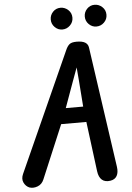

<svg xmlns="http://www.w3.org/2000/svg" viewBox="-75 -1308 938 1363"><g transform="rotate(-5 394.0 -626.0)"><path d="M78 -2.5Q52 -13.5 39.2 -40.8Q26.5 -68 41.5 -101.5L424 -952Q435.5 -978.5 450.8 -991.2Q466 -1004 502 -1004Q542 -1004 562.2 -991.8Q582.5 -979.5 586 -956L710 -93.5Q715.5 -54 701.8 -29.5Q688 -5 655.5 0Q617.5 6 595 -13.2Q572.5 -32.5 567 -75.5L521.5 -430.5H342L182 -50.5Q168 -16.5 136.8 -4.8Q105.5 7 78 -2.5ZM384.5 -541H508.5L494.5 -727.5L486.5 -822L452.5 -729.5ZM651.5 -1099Q621 -1099 598.2 -1121.8Q575.5 -1144.5 575.5 -1176.5Q575.5 -1208 597.5 -1231Q619.5 -1254 651.5 -1254Q682.5 -1254 706.2 -1232Q730 -1210 730 -1176.5Q730 -1144.5 707 -1121.8Q684 -1099 651.5 -1099ZM409 -1099Q378.5 -1099 355.8 -1121.8Q333 -1144.5 333 -1176.5Q333 -1208 355 -1231Q377 -1254 409 -1254Q440 -1254 463.8 -1232Q487.5 -1210 487.5 -1176.5Q487.5 -1144.5 464.2 -1121.8Q441 -1099 409 -1099Z"/></g></svg>

Font: Edu NSW ACT Cursive
Style: Regular
Weight: 400
Designer: Tina and Corey Anderson, Eben Sorkin, Mirko Velimirovic
Foundry: Sorkin Type Co.
Version: Version 2.000